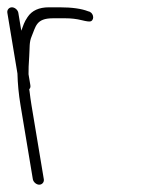

<svg xmlns="http://www.w3.org/2000/svg" viewBox="-52 -503 400 525"><path d="M-31.9 -468 -4.3 -302C-3.6 -274 -0.9 -245.3 4 -216L37.8 -13C39.2 -5.1 47.4 2 55.3 2C63.3 2 69.2 -5.1 67.8 -13L34 -216C31.9 -228.7 30.3 -240.7 29 -252L27.9 -259C30.8 -261.7 31.8 -265.3 31 -270L26 -300C25.8 -311.7 26.4 -328 27.9 -349C29.6 -373.3 27.4 -387.2 34.7 -404C46 -430 46.2 -453 92.6 -453H127C142.7 -453 157.4 -451.3 171.4 -447.8C185.3 -444.3 193.8 -443.3 196.9 -445C207.7 -450.9 202.8 -469.8 189.4 -472C171.1 -479.3 144.9 -483 110.8 -483H81.6C54.7 -483 35.4 -474.2 23.5 -456.5C13.3 -441.4 12.3 -434.7 6.2 -419L-1.9 -468C-3.3 -475.9 -11.5 -483 -19.4 -483C-27.4 -483 -33.3 -475.9 -31.9 -468Z"/></svg>

Font: MewTooHand
Style: CondLta
Weight: 400
Designer: Mew Too, Robert Jablonski
Version: Version 0.77